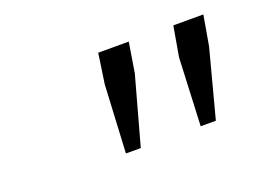

<svg xmlns="http://www.w3.org/2000/svg" viewBox="-56 -808 712 522"><g transform="rotate(-20 300.0 -546.5)"><path d="M233.9 -404.8 244.1 -601.1 256.8 -688H345.2L331.1 -601.1L276.9 -404.8ZM450.2 -404.8 459 -601.1 474.1 -688H561L545.9 -601.1L494.1 -404.8Z"/></g></svg>

Font: Office Code Pro D Light Italic
Style: Regular
Weight: 300
Italic angle: -9°
Designer: Nathan Rutzky & Paul D. Hunt
Foundry: Adobe Systems Incorporated
Version: Version 1.004;PS 001.004;hotconv 1.0.70;makeotf.lib2.5.58329